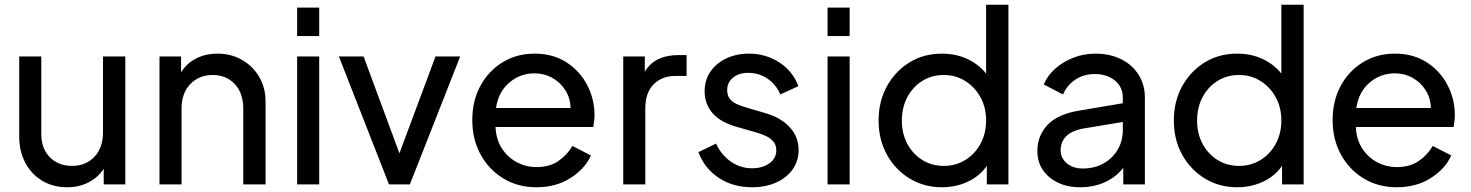

<svg xmlns="http://www.w3.org/2000/svg" viewBox="-20 -777 6199 809"><path d="M263 12Q204 12 158.5 -15Q113 -42 87 -90.5Q61 -139 61 -202V-539H154V-212Q154 -151 190 -114.5Q226 -78 284 -78Q341 -78 377.5 -116Q414 -154 414 -220V-539H508V0H417V-66Q393 -29 353 -8.5Q313 12 263 12Z M652 0V-539H743V-472Q766 -510 806 -530.5Q846 -551 897 -551Q954 -551 1000 -524.5Q1046 -498 1072.5 -452.5Q1099 -407 1099 -349V0H1005V-319Q1005 -385 969 -423Q933 -461 876 -461Q819 -461 782 -423Q745 -385 745 -319V0Z M1232 -625V-745H1325V-625ZM1232 0V-539H1325V0Z M1619 0 1408 -539H1512L1663 -131L1815 -539H1919L1707 0Z M2240 12Q2162 12 2101 -25Q2040 -62 2005 -126Q1970 -190 1970 -271Q1970 -352 2004 -415Q2038 -478 2097.5 -514.5Q2157 -551 2232 -551Q2311 -551 2367.5 -514Q2424 -477 2454.5 -418Q2485 -359 2485 -292Q2485 -281 2483.5 -267.5Q2482 -254 2480 -242H2068Q2070 -190 2094.5 -152Q2119 -114 2157.5 -93.5Q2196 -73 2241 -73Q2295 -73 2332 -98Q2369 -123 2392 -162L2470 -122Q2445 -66 2384 -27Q2323 12 2240 12ZM2232 -468Q2172 -468 2126 -429Q2080 -390 2070 -322H2384Q2383 -364 2362 -397Q2341 -430 2307 -449Q2273 -468 2232 -468Z M2606 0V-539H2697V-475Q2738 -545 2840 -545H2873V-457H2826Q2769 -457 2734 -421.5Q2699 -386 2699 -321V0Z M3149 12Q3068 12 3008 -28Q2948 -68 2923 -136L2997 -172Q3020 -123 3060 -95.5Q3100 -68 3149 -68Q3192 -68 3221.5 -88.5Q3251 -109 3251 -144Q3251 -167 3237.5 -182Q3224 -197 3205 -205Q3186 -213 3170 -218L3089 -241Q3016 -261 2982.5 -300Q2949 -339 2949 -392Q2949 -440 2973.5 -475.5Q2998 -511 3040.5 -531Q3083 -551 3136 -551Q3206 -551 3263 -514.5Q3320 -478 3344 -414L3268 -379Q3250 -421 3214 -445.5Q3178 -470 3133 -470Q3092 -470 3068 -449.5Q3044 -429 3044 -398Q3044 -374 3055.5 -360Q3067 -346 3084.5 -338.5Q3102 -331 3118 -326L3206 -300Q3271 -281 3308 -240.5Q3345 -200 3345 -145Q3345 -99 3320 -63.5Q3295 -28 3250.5 -8Q3206 12 3149 12Z M3467 -625V-745H3560V-625ZM3467 0V-539H3560V0Z M3949 12Q3873 12 3812.5 -25Q3752 -62 3717 -125.5Q3682 -189 3682 -269Q3682 -350 3717 -413.5Q3752 -477 3812 -514Q3872 -551 3949 -551Q4008 -551 4056 -528.5Q4104 -506 4135 -467V-757H4229V0H4138V-78Q4108 -35 4058 -11.5Q4008 12 3949 12ZM3957 -78Q4007 -78 4047.5 -103Q4088 -128 4111.5 -171.5Q4135 -215 4135 -269Q4135 -324 4111.5 -367Q4088 -410 4047.5 -435.5Q4007 -461 3957 -461Q3906 -461 3866 -436Q3826 -411 3803 -367.5Q3780 -324 3780 -269Q3780 -214 3803 -171Q3826 -128 3866 -103Q3906 -78 3957 -78Z M4531 12Q4478 12 4437.5 -7.5Q4397 -27 4374 -61Q4351 -95 4351 -141Q4351 -205 4393.5 -250.5Q4436 -296 4527 -311L4711 -342V-366Q4711 -410 4678 -437.5Q4645 -465 4593 -465Q4546 -465 4511 -441.5Q4476 -418 4459 -379L4378 -421Q4393 -458 4426 -487.5Q4459 -517 4503 -534Q4547 -551 4595 -551Q4657 -551 4704 -527.5Q4751 -504 4777.5 -462Q4804 -420 4804 -366V0H4713V-70Q4684 -32 4637 -10Q4590 12 4531 12ZM4449 -144Q4449 -111 4475 -89Q4501 -67 4542 -67Q4592 -67 4630 -88.5Q4668 -110 4689.5 -146.5Q4711 -183 4711 -229V-263L4548 -236Q4496 -227 4472.5 -203Q4449 -179 4449 -144Z M5193 12Q5117 12 5056.5 -25Q4996 -62 4961 -125.5Q4926 -189 4926 -269Q4926 -350 4961 -413.5Q4996 -477 5056 -514Q5116 -551 5193 -551Q5252 -551 5300 -528.5Q5348 -506 5379 -467V-757H5473V0H5382V-78Q5352 -35 5302 -11.5Q5252 12 5193 12ZM5201 -78Q5251 -78 5291.5 -103Q5332 -128 5355.5 -171.5Q5379 -215 5379 -269Q5379 -324 5355.5 -367Q5332 -410 5291.5 -435.5Q5251 -461 5201 -461Q5150 -461 5110 -436Q5070 -411 5047 -367.5Q5024 -324 5024 -269Q5024 -214 5047 -171Q5070 -128 5110 -103Q5150 -78 5201 -78Z M5865 12Q5787 12 5726 -25Q5665 -62 5630 -126Q5595 -190 5595 -271Q5595 -352 5629 -415Q5663 -478 5722.5 -514.5Q5782 -551 5857 -551Q5936 -551 5992.5 -514Q6049 -477 6079.5 -418Q6110 -359 6110 -292Q6110 -281 6108.5 -267.5Q6107 -254 6105 -242H5693Q5695 -190 5719.5 -152Q5744 -114 5782.5 -93.5Q5821 -73 5866 -73Q5920 -73 5957 -98Q5994 -123 6017 -162L6095 -122Q6070 -66 6009 -27Q5948 12 5865 12ZM5857 -468Q5797 -468 5751 -429Q5705 -390 5695 -322H6009Q6008 -364 5987 -397Q5966 -430 5932 -449Q5898 -468 5857 -468Z"/></svg>

Font: Pitagon Sans Text Medium
Style: Regular
Weight: 500
Designer: Travis Tran
Foundry: Pitagon
Version: Version 1.000; ttfautohint (v1.8.4.7-5d5b);gftools[0.9.26]